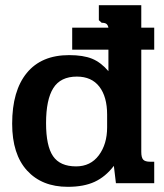

<svg xmlns="http://www.w3.org/2000/svg" viewBox="-20 -708 634 742"><path d="M27 -230Q27 -357 83.5 -426Q140 -495 247 -495Q302 -495 336 -481Q370 -467 399 -433V-516H259V-601H399Q397 -611 391.5 -615.5Q386 -620 373 -620L362 -630V-688H526V-601H576V-516H526V-121Q526 -99 533.5 -91Q541 -83 560 -83H576V0H428L420 -67Q388 -25 346 -5.5Q304 14 242 14Q142 14 84.5 -49Q27 -112 27 -230ZM394 -216V-265Q394 -334 364 -373Q334 -412 277 -412Q214 -412 186 -367.5Q158 -323 158 -232Q158 -144 185 -104.5Q212 -65 274 -65Q330 -65 362 -108Q394 -151 394 -216Z"/></svg>

Font: Pridi Medium
Style: Regular
Weight: 500
Designer: Katatrad Team
Foundry: CadsonDemak
Version: Version 1.001